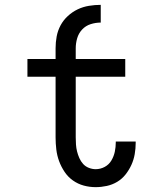

<svg xmlns="http://www.w3.org/2000/svg" viewBox="-20 -763 640 791"><path d="M209 -564Q209 -589 213.5 -613Q218 -637 229.5 -658.5Q241 -680 259.5 -697Q278 -714 300 -724.5Q322 -735 346.5 -739Q371 -743 395 -743V-670Q374 -670 353.5 -663.5Q333 -657 318.5 -641.5Q304 -626 298 -605.5Q292 -585 292 -564ZM374 8Q349 8 325 1.5Q301 -5 280.5 -19.5Q260 -34 246 -55Q232 -76 223.5 -99Q215 -122 212 -147Q209 -172 209 -197V-447H93V-520H209V-564H292V-520H496V-447H292V-197Q292 -182 293 -167.5Q294 -153 297.5 -139Q301 -125 307 -111.5Q313 -98 322.5 -87.5Q332 -77 346 -71.5Q360 -66 374 -66Q394 -66 411.5 -75.5Q429 -85 439 -102Q449 -119 453 -138Q457 -157 457 -177V-180H539V-174Q539 -151 535 -128Q531 -105 521.5 -84Q512 -63 497.5 -44.5Q483 -26 463 -14Q443 -2 420 3Q397 8 374 8Z"/></svg>

Font: Iosevka HT Extended
Style: Regular
Weight: 400
Width: 7
Monospace: yes
Designer: Belleve Invis
Foundry: Belleve Invis
Version: Version 32.3.0; ttfautohint (v1.8.4)